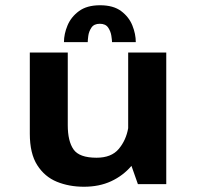

<svg xmlns="http://www.w3.org/2000/svg" viewBox="-20 -701 750 731"><path d="M299.5 10Q243 10 196.5 -9Q150 -28 121.8 -72.2Q93.5 -116.5 93.5 -192V-501H238V-224.5Q238 -163.5 260 -132Q282 -100.5 347.5 -100.5Q404 -100.5 432 -133.8Q460 -167 468 -213V-501H613V0H505L480.5 -69.5Q448.5 -32 403.2 -11Q358 10 299.5 10ZM223.5 -540.5Q223.5 -571.5 237 -604Q250.5 -636.5 280.8 -658.8Q311 -681 361 -681Q411.5 -681 441.2 -658.8Q471 -636.5 484 -604Q497 -571.5 497 -540.5H406.5Q406.5 -547.5 404 -564.5Q401.5 -581.5 391.8 -596Q382 -610.5 360 -610.5Q338 -610.5 328.2 -596Q318.5 -581.5 316.2 -564.8Q314 -548 314 -540.5Z"/></svg>

Font: League Mono SemiBold
Style: Regular
Weight: 600
Width: 6
Designer: Tyler Finck
Foundry: The League of Moveable Type / Tyler Finck
Version: Version 2.300;RELEASE